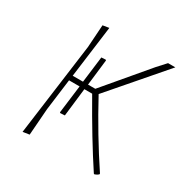

<svg xmlns="http://www.w3.org/2000/svg" viewBox="-115 -556 644 662"><g transform="rotate(30 206.5 -224.5)"><path d="M57 4 106 -362 112 -452 137 -456 110 -250H151L164 -354L181 -355L183 -353L171 -250H200L342 -418L373 -452H402L219 -240Q286 -116 360 -5V-2Q354 4 345 7L342 6Q276 -94 199 -230H168L155 -118L137 -117L135 -119L149 -230H107L91 -106L83 0Z"/></g></svg>

Font: Alegreya Sans Thin
Style: Italic
Weight: 100
Italic angle: -7°
Designer: Juan Pablo del Peral
Foundry: Huerta Tipografica
Version: Version 2.007